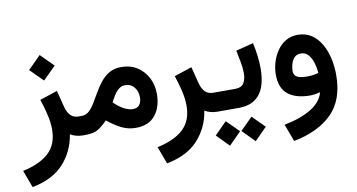

<svg xmlns="http://www.w3.org/2000/svg" viewBox="-97 -742 2238 1205"><g transform="rotate(-10 1022.5 -139.5)"><path d="M209.5 -543.9 291 -462.4 209.5 -381.3 128.4 -462.4ZM390.6 0Q364.7 0 344 -6.3Q323.2 -12.7 310.1 -21Q293.9 85 223.9 162.1Q153.8 239.3 22.5 264.6L-18.6 154.3Q92.3 130.4 148.9 76.9Q205.6 23.4 205.6 -71.8Q205.6 -115.2 193.4 -167Q181.2 -218.8 165 -266.1L277.3 -303.2L304.7 -195.8Q314 -161.1 332.8 -141.4Q351.6 -121.6 385.3 -121.6H403.8V0Z M726.6 11.2Q676.3 11.2 633.5 -10.5Q590.8 -32.2 547.4 -67.9Q519 -38.1 489.7 -19Q460.4 0 405.8 0H384.3V-121.6H403.3Q430.7 -121.6 450.9 -140.4Q471.2 -159.2 489 -188.7Q506.8 -218.3 525.6 -251.2Q544.4 -284.2 567.9 -313.7Q591.3 -343.3 623.3 -362.1Q655.3 -380.9 699.7 -380.9Q758.8 -380.9 801.8 -353Q844.7 -325.2 868.4 -278.8Q892.1 -232.4 892.1 -177.2Q892.1 -93.3 850.1 -41Q808.1 11.2 726.6 11.2ZM703.1 -264.6Q681.6 -264.6 663.8 -250Q646 -235.4 632.6 -213.9Q619.1 -192.4 608.9 -171.4Q623.5 -157.2 637.5 -146.5Q651.4 -135.7 663.6 -128.4Q682.6 -117.7 698.5 -112.8Q714.4 -107.9 726.6 -107.9Q756.8 -107.9 770.3 -126.5Q783.7 -145 783.7 -173.3Q783.7 -211.9 762.2 -238.3Q740.7 -264.6 703.1 -264.6Z M1247.6 0Q1221.7 0 1200.9 -6.3Q1180.2 -12.7 1167 -21Q1150.9 85 1080.8 162.1Q1010.7 239.3 879.4 264.6L838.4 154.3Q949.2 130.4 1005.9 76.9Q1062.5 23.4 1062.5 -71.8Q1062.5 -115.2 1050.3 -167Q1038.1 -218.8 1022 -266.1L1134.3 -303.2L1161.6 -195.8Q1170.9 -161.1 1189.7 -141.4Q1208.5 -121.6 1242.2 -121.6H1260.7V0Z M1241.2 -121.6H1379.9Q1421.9 -121.6 1437 -146.5Q1452.1 -171.4 1452.1 -210Q1452.1 -242.7 1444.8 -281Q1437.5 -319.3 1429.7 -356.4L1541.5 -384.8Q1550.8 -341.8 1555.9 -299.6Q1561 -257.3 1561 -218.8Q1561 -156.2 1544.2 -106.7Q1527.3 -57.1 1487.8 -28.6Q1448.2 0 1379.9 0H1241.2ZM1451.7 67.9 1529.3 145.5 1451.7 224.1 1374 145.5ZM1287.6 67.9 1365.7 145.5 1287.6 224.1 1210.4 145.5Z M2021 -99.1Q2021 61 1933.6 147.7Q1846.2 234.4 1689 264.6L1647.9 153.8Q1752.4 133.8 1819.6 93Q1886.7 52.2 1902.3 -8.3Q1887.2 -4.4 1870.1 -1.7Q1853 1 1838.9 1Q1748 1 1698 -38.8Q1647.9 -78.6 1647.9 -165.5Q1647.9 -203.6 1659.4 -242.7Q1670.9 -281.7 1693.4 -314.7Q1715.8 -347.7 1749 -367.7Q1782.2 -387.7 1825.7 -387.7Q1876 -387.7 1912.8 -363.3Q1949.7 -338.9 1973.6 -297.4Q1997.6 -255.9 2009.3 -204.6Q2021 -153.3 2021 -99.1ZM1838.4 -119.6Q1859.4 -119.6 1878.4 -122.3Q1897.5 -125 1912.6 -129.4Q1909.7 -165.5 1899.7 -197.3Q1889.6 -229 1871.6 -249Q1853.5 -269 1824.7 -269Q1797.9 -269 1782.7 -251.7Q1767.6 -234.4 1761.5 -211.2Q1755.4 -188 1755.4 -169.9Q1755.4 -140.1 1777.8 -129.9Q1800.3 -119.6 1838.4 -119.6Z"/></g></svg>

Font: Vazirmatn UI NL SemiBold
Style: Regular
Weight: 600
Designer: Saber Rastikerdar
Foundry: Saber Rastikerdar
Version: Version 33.003